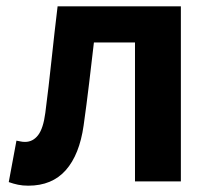

<svg xmlns="http://www.w3.org/2000/svg" viewBox="-20 -580 678 614"><path d="M70.5 13.8Q52.3 13.8 37.6 10.7Q23 7.7 8 2.3L32.6 -130.2Q39.1 -129.2 45.7 -127.7Q52.3 -126.2 60 -126.2Q85.2 -126.2 101.8 -147.7Q118.4 -169.2 124.9 -218.9Q135.9 -303.9 144.9 -389.5Q154 -475 164.2 -559.8H558.4V0H411.7V-444.1H280.3Q272.7 -377.8 264.7 -311.5Q256.8 -245.1 247.4 -178.6Q234.2 -85.4 190.4 -35.8Q146.5 13.8 70.5 13.8Z"/></svg>

Font: Noto Sans JP
Style: Regular
Weight: 100
Designer: Ryoko NISHIZUKA 西塚涼子 (kana, bopomofo & ideographs); Paul D. Hunt (Latin, Greek & Cyrillic); Sandoll Communications 산돌커뮤니
Foundry: Adobe
Version: Version 2.004;hotconv 1.0.118;makeotfexe 2.5.65603